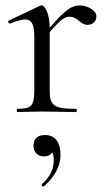

<svg xmlns="http://www.w3.org/2000/svg" viewBox="-20 -415 404 711"><path d="M45 0C68 0 101 -2 136 -2C183 -2 229 0 261 0C266 0 266 -12 261 -12C179 -12 164 -24 164 -81V-296C207 -346 221 -353 237 -353C270 -353 276 -323 304 -323C325 -323 337 -338 337 -354C337 -377 303 -395 275 -395C247 -395 221 -379 164 -312V-313C164 -366 145 -395 135 -395C133 -395 131 -395 129 -394L13 -339C7 -336 13 -326 18 -328C41 -337 59 -343 72 -343C98 -343 107 -323 107 -279V-81C107 -24 97 -12 45 -12C41 -12 41 0 45 0ZM143 275C179 242 204 205 204 158C204 112 184 85 147 85C123 85 104 95 104 125C104 147 118 164 142 164C157 164 168 159 173 149C177 156 179 164 179 178C179 211 165 241 135 267C132 270 138 278 143 275Z"/></svg>

Font: Cormorant Garamond
Style: Regular
Weight: 400
Designer: Christian Thalmann (Catharsis Fonts)
Foundry: Catharsis Fonts
Version: Version 4.002;Glyphs 3.4 (3410)